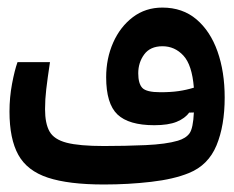

<svg xmlns="http://www.w3.org/2000/svg" viewBox="-20 -491 626 514"><path d="M258.3 2.9Q163.6 2.9 108.2 -15.4Q52.7 -33.7 29.1 -76.4Q5.4 -119.1 5.4 -192.4Q5.4 -230 12.2 -266.4Q19 -302.7 26.9 -324.7H113.8Q106.9 -278.8 103.8 -252Q100.6 -225.1 100.6 -198.7Q100.6 -160.6 112.5 -139.2Q124.5 -117.7 158.4 -108.9Q192.4 -100.1 258.3 -100.1Q314.5 -100.1 369.6 -102.5Q424.8 -105 456.1 -114.3Q477.5 -120.6 487.3 -134Q497.1 -147.5 499 -189.9L486.3 -189.5Q475.6 -174.3 453.1 -165Q430.7 -155.8 393.1 -155.8Q324.7 -155.8 294.4 -184.6Q264.2 -213.4 264.2 -284.2Q264.2 -334.5 283 -377Q301.8 -419.4 335.7 -445.1Q369.6 -470.7 414.6 -470.7Q468.8 -470.7 505.9 -439.2Q543 -407.7 562.3 -353.3Q581.5 -298.8 581.5 -230Q581.5 -154.8 559.6 -101.8Q537.6 -48.8 485.8 -27.8Q445.3 -11.2 384.5 -4.2Q323.7 2.9 258.3 2.9ZM499 -256.3Q494.1 -317.4 470.9 -342.3Q447.8 -367.2 415 -367.2Q382.3 -367.2 366.2 -345.5Q350.1 -323.7 350.1 -294.9Q350.1 -267.1 361.1 -255.6Q372.1 -244.1 409.2 -244.1Q437.5 -244.1 458 -247.1Q478.5 -250 499 -256.3Z"/></svg>

Font: CaskaydiaMono NF
Style: Regular
Weight: 400
Designer: Aaron Bell
Foundry: Saja Typeworks
Version: Version 2111.001; ttfautohint (v1.8.4);Nerd Fonts 3.1.1